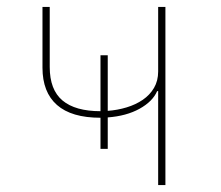

<svg xmlns="http://www.w3.org/2000/svg" viewBox="-20 -536 640 556"><path d="M438 -272H435Q422 -242 384 -221Q346 -200 292 -196V-105H271V-195Q187 -195 145 -232Q103 -269 103 -340V-516H124V-342Q124 -276 161 -245Q198 -214 271 -214V-376H292V-215Q320 -217 346.5 -225Q373 -233 393.5 -247Q414 -261 426 -281.5Q438 -302 438 -329V-516H459V0H438Z"/></svg>

Font: IBM Plex Mono Thin
Style: Regular
Weight: 100
Monospace: yes
Designer: Mike Abbink, Paul van der Laan, Pieter van Rosmalen
Foundry: Bold Monday
Version: Version 2.3